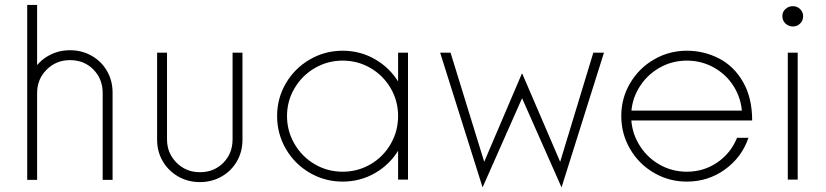

<svg xmlns="http://www.w3.org/2000/svg" viewBox="-20 -726 3338 776"><path d="M263 -523Q311 -523 350.5 -500.5Q390 -478 412.5 -439Q435 -400 435 -352V1H395V-350Q395 -407 357.5 -445Q320 -483 263 -483Q207 -483 168.5 -444.5Q130 -406 130 -350V1H90V-352Q90 -400 113 -439Q136 -478 175.5 -500.5Q215 -523 263 -523ZM90 -706H130V0H90Z M615 -161V-513H655V-163Q655 -107 693.5 -68.5Q732 -30 788 -30Q845 -30 882.5 -68Q920 -106 920 -163V-513H960V-161Q960 -113 937.5 -74Q915 -35 875.5 -12.5Q836 10 788 10Q740 10 700.5 -12.5Q661 -35 638 -74Q615 -113 615 -161Z M1100 -257Q1100 -329 1135.5 -389.5Q1171 -450 1232 -485.5Q1293 -521 1365 -521Q1437 -521 1497.5 -485.5Q1558 -450 1593.5 -389.5Q1629 -329 1629 -257Q1629 -185 1593.5 -124Q1558 -63 1497.5 -27.5Q1437 8 1365 8Q1293 8 1232 -27.5Q1171 -63 1135.5 -124Q1100 -185 1100 -257ZM1589 -257Q1589 -318 1559 -369.5Q1529 -421 1477.5 -451Q1426 -481 1365 -481Q1304 -481 1252.5 -451Q1201 -421 1170.5 -369.5Q1140 -318 1140 -257Q1140 -196 1170.5 -144Q1201 -92 1252.5 -62Q1304 -32 1365 -32Q1426 -32 1477.5 -62Q1529 -92 1559 -144Q1589 -196 1589 -257ZM1589 -513H1629V0H1589Z M1759 -513H1801L1937 -72L2089 -428H2091L2244 -72L2378 -513H2421L2250 30H2249L2090 -329L1931 30H1930Z M2491 -257Q2491 -329 2526.5 -389.5Q2562 -450 2623 -485.5Q2684 -521 2756 -521Q2825 -521 2885.5 -490Q2946 -459 2983 -395Q3020 -331 3020 -239H2503V-279H3010L2979 -247Q2982 -310 2953 -364Q2924 -418 2871.5 -449.5Q2819 -481 2756 -481Q2695 -481 2643.5 -451Q2592 -421 2561.5 -369.5Q2531 -318 2531 -257Q2531 -196 2561.5 -144Q2592 -92 2643.5 -62Q2695 -32 2756 -32Q2824 -32 2878.5 -69Q2933 -106 2959 -169H3005Q2978 -90 2910 -41Q2842 8 2756 8Q2684 8 2623 -27.5Q2562 -63 2526.5 -124Q2491 -185 2491 -257Z M3204 -513V0H3164V-513ZM3142 -661Q3142 -678 3154.5 -689.5Q3167 -701 3185 -701Q3202 -701 3214 -689Q3226 -677 3226 -661Q3226 -643 3214 -631Q3202 -619 3185 -619Q3167 -619 3154.5 -631Q3142 -643 3142 -661Z"/></svg>

Font: Lineal Thin
Style: Regular
Weight: 200
Designer: Created by Frank Adebiaye with contributions from Anton Moglia & Ariel Martín Pérez
Created by Frank ADEBIAYE with FontF
Foundry: Velvetyne Type Foundry
Version: Version 2.000;Glyphs 3.2 (3227)